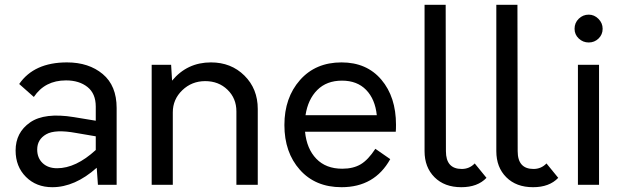

<svg xmlns="http://www.w3.org/2000/svg" viewBox="-20 -770 2609 800"><path d="M259 -510C167.7 -510 101.3 -480 60 -420L121 -366C151.7 -412 196.3 -435 255 -435C291.7 -435 321.5 -425.8 344.5 -407.5C367.5 -389.2 379 -362 379 -326V-267L288 -282C206.7 -295.3 145.8 -288 105.5 -260C65.2 -232 45 -193 45 -143C45 -98.3 59.3 -61.7 88 -33C116.7 -4.3 153.3 10 198 10C260.7 10 322.3 -17 383 -71L388 0H466V-320C466 -382 446.7 -429.2 408 -461.5C369.3 -493.8 319.7 -510 259 -510ZM135 -147C135 -175 147.5 -196.2 172.5 -210.5C197.5 -224.8 239 -226.7 297 -216L379 -202V-145C323.7 -94.3 270 -69 218 -69C192.7 -69 172.5 -76.2 157.5 -90.5C142.5 -104.8 135 -123.7 135 -147Z M859 -510C793 -510 739 -484.7 697 -434L693 -500H612V0H700V-302C700 -338 713.2 -368.7 739.5 -394C765.8 -419.3 797.7 -432 835 -432C872.3 -432 903.3 -420 928 -396C952.7 -372 965 -342 965 -306V0H1054V-316C1054 -372 1035.5 -418.3 998.5 -455C961.5 -491.7 915 -510 859 -510Z M1630 -250C1630 -327.3 1609.7 -390 1569 -438C1528.3 -486 1473 -510 1403 -510C1331 -510 1273.3 -485.5 1230 -436.5C1186.7 -387.5 1165 -325 1165 -249C1165 -173 1186.5 -110.8 1229.5 -62.5C1272.5 -14.2 1330.3 10 1403 10C1495 10 1562.7 -29 1606 -107L1544 -150C1524 -119.3 1503.7 -97.8 1483 -85.5C1462.3 -73.2 1436.7 -67 1406 -67C1360.7 -67 1324.7 -80.8 1298 -108.5C1271.3 -136.2 1255.7 -173.7 1251 -221H1629C1629.7 -227.7 1630 -237.3 1630 -250ZM1405 -434C1447 -434 1480.5 -421.2 1505.5 -395.5C1530.5 -369.8 1545.3 -334.7 1550 -290H1253C1259.7 -334 1276 -369 1302 -395C1328 -421 1362.3 -434 1405 -434Z M1902 10C1947.3 10 1982.3 -3 2007 -29L1958 -89C1943.3 -73.7 1925.3 -66 1904 -66C1860 -66 1838 -90.7 1838 -140L1837 -750H1749V-140C1749 -95.3 1762.8 -59.2 1790.5 -31.5C1818.2 -3.8 1855.3 10 1902 10Z M2201 10C2246.3 10 2281.3 -3 2306 -29L2257 -89C2242.3 -73.7 2224.3 -66 2203 -66C2159 -66 2137 -90.7 2137 -140L2136 -750H2048V-140C2048 -95.3 2061.8 -59.2 2089.5 -31.5C2117.2 -3.8 2154.3 10 2201 10Z M2433 -593C2449 -593 2462.7 -598.5 2474 -609.5C2485.3 -620.5 2491 -634 2491 -650C2491 -666 2485.2 -679.8 2473.5 -691.5C2461.8 -703.2 2448.3 -709 2433 -709C2417 -709 2403.2 -703.3 2391.5 -692C2379.8 -680.7 2374 -666.7 2374 -650C2374 -634 2379.8 -620.5 2391.5 -609.5C2403.2 -598.5 2417 -593 2433 -593ZM2388 0H2476V-500H2388Z"/></svg>

Font: Orkney
Style: Regular
Weight: 400
Designer: Samuel Oakes and Alfredo Marco Pradil
Foundry: Alfredo Marco Pradil
Version: 1.0; ttfautohint (v1.5)